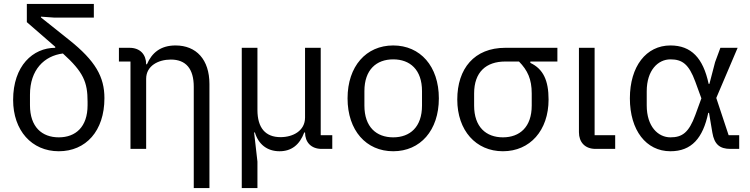

<svg xmlns="http://www.w3.org/2000/svg" viewBox="-20 -760 3829 980"><path d="M459 -670V-740H117V-647L262 -521V-516C148 -516 47 -424 47 -250C47 -94 142 12 280 12C418 12 513 -91 513 -259C513 -367 468 -449 332 -557L189 -671V-675L259 -670ZM427 -241V-223C427 -112 366 -59 280 -59C194 -59 133 -112 133 -223V-277C133 -404 206 -475 301 -487C406 -392 427 -341 427 -241Z M726 0V-358C726 -424 788 -456 852 -456C929 -456 969 -409 969 -317V200H1049V-331C1049 -456 982 -528 876 -528C799 -528 755 -490 730 -432H726C726 -481 696 -516 641 -516H587V-446H646V0Z M1294 200V65L1277 -84H1281C1299 -24 1343 12 1407 12C1467 12 1509 -20 1533 -84H1537C1537 -35 1567 0 1622 0H1676V-70H1617V-516H1537V-160C1537 -92 1475 -60 1412 -60C1335 -60 1294 -107 1294 -199V-516H1214V200Z M1987 12C2125 12 2220 -94 2220 -258C2220 -422 2125 -528 1987 -528C1849 -528 1754 -422 1754 -258C1754 -94 1849 12 1987 12ZM1987 -59C1901 -59 1840 -112 1840 -221V-295C1840 -404 1901 -457 1987 -457C2073 -457 2134 -404 2134 -295V-221C2134 -112 2073 -59 1987 -59Z M2825 -446V-516H2559C2401 -516 2314 -410 2314 -252C2314 -94 2409 12 2547 12C2685 12 2780 -94 2780 -252C2780 -349 2753 -408 2687 -439V-446ZM2629 -446C2673 -401 2694 -356 2694 -283V-221C2694 -112 2633 -59 2547 -59C2461 -59 2400 -112 2400 -221V-283C2400 -392 2461 -446 2559 -446Z M3120 -70H3015V-516H2935V-85C2935 -35 2965 0 3020 0H3120Z M3753 -70H3699L3636 -260L3745 -516H3657L3630 -443L3601 -332H3597C3569 -464 3508 -528 3402 -528C3278 -528 3195 -421 3195 -258C3195 -95 3278 12 3402 12C3510 12 3568 -55 3595 -184H3599L3616 -83C3626 -23 3654 0 3708 0H3753ZM3402 -59C3339 -59 3281 -114 3281 -222V-294C3281 -402 3339 -457 3402 -457C3462 -457 3496 -433 3529 -343L3560 -258L3529 -173C3496 -83 3462 -59 3402 -59Z"/></svg>

Font: LVC Sans
Style: Regular
Weight: 400
Designer: Mike Abbink, Paul van der Laan, Pieter van Rosmalen
Foundry: Bold Monday
Version: Version 3.0